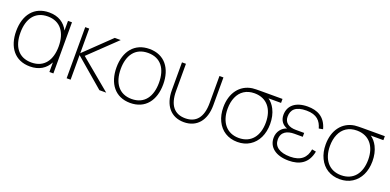

<svg xmlns="http://www.w3.org/2000/svg" viewBox="-7 -1223 3870 1906"><g transform="rotate(20 1928.0 -270.0)"><path d="M489 -540V-437.5C452 -510.5 385 -555 287 -555C128 -555 40 -440 40 -269C40 -102 126 15 287 15C384 15 451.5 -28.5 489 -101.5V0H531V-540ZM287 -513C420 -513 489 -416 489 -269C489 -127 424 -27 287 -27C152 -27 85 -122 85 -269C85 -414 151 -513 287 -513Z M671 0H713V-260L1017 0H1089L764 -270L1046 -540H983L713 -280V-540H671Z M1346 15C1505 15 1593 -100 1593 -271C1593 -438 1507 -555 1346 -555C1189 -555 1099 -441 1099 -271C1099 -103 1186 15 1346 15ZM1346 -27C1213 -27 1144 -124 1144 -271C1144 -413 1209 -513 1346 -513C1481 -513 1548 -418 1548 -271C1548 -126 1482 -27 1346 -27Z M1693 -246C1693 -86 1775.5 12 1912 12C2048.5 12 2131 -86 2131 -246V-540H2089V-254C2089 -102 2025 -29 1912 -29C1799 -29 1735 -102 1735 -254V-540H1693Z M2478 15C2527.5 15 2571 3.5 2608.5 -20.5C2683 -67.5 2725 -154.5 2725 -263C2725 -320.5 2714 -371.5 2691.5 -416C2673.5 -451 2650.5 -478.5 2622 -498H2755V-540H2518C2492 -540 2459.5 -539.5 2438 -537C2310 -519 2231 -412.5 2231 -263C2231 -208.5 2241 -160.5 2261.5 -118.5C2301.5 -34.5 2378.5 15 2478 15ZM2478 -27C2351.5 -27 2276 -119.5 2276 -263C2276 -308.5 2283.5 -349.5 2299 -385C2329.5 -456.5 2391.5 -498 2476 -498H2478C2608 -497 2680 -403 2680 -263C2680 -120.5 2608 -27 2478 -27Z M3019.5 15C3133.5 15 3221 -31.5 3245.5 -162L3202.5 -170C3188.5 -79.5 3132.5 -27 3021.5 -27C2907.5 -27 2848.5 -72.5 2848.5 -146C2848.5 -227 2909.5 -255.5 2984.5 -255.5H3072.5V-296.5H2984.5C2912 -296.5 2862.5 -328 2862.5 -392C2862.5 -466.5 2905.5 -513 3019.5 -513C3130 -513 3173.5 -460 3193.5 -387L3236.5 -395C3204 -518 3116.5 -555 3017.5 -555C2889.5 -555 2817.5 -492 2817.5 -395C2817.5 -335 2851 -296 2897.5 -279.5C2848 -265 2803.5 -216 2803.5 -148C2803.5 -50.5 2881.5 15 3019.5 15Z M3559 15C3608.5 15 3652 3.5 3689.5 -20.5C3764 -67.5 3806 -154.5 3806 -263C3806 -320.5 3795 -371.5 3772.5 -416C3754.5 -451 3731.5 -478.5 3703 -498H3836V-540H3599C3573 -540 3540.5 -539.5 3519 -537C3391 -519 3312 -412.5 3312 -263C3312 -208.5 3322 -160.5 3342.5 -118.5C3382.5 -34.5 3459.5 15 3559 15ZM3559 -27C3432.5 -27 3357 -119.5 3357 -263C3357 -308.5 3364.5 -349.5 3380 -385C3410.5 -456.5 3472.5 -498 3557 -498H3559C3689 -497 3761 -403 3761 -263C3761 -120.5 3689 -27 3559 -27Z"/></g></svg>

Font: Vela Sans ExtLt
Style: Regular
Weight: 200
Designer: Principal design: Mikhail Sharanda - project Manrope.
Design modification: Ravid Balaliev
Foundry: Mikhail Sharanda
Version: Version 1.001